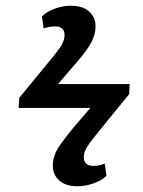

<svg xmlns="http://www.w3.org/2000/svg" viewBox="-20 -585 497 669"><path d="M250 64Q209 64 186.5 44Q164 24 164 -7Q164 -26 170 -43.5Q176 -61 191.5 -83Q207 -105 234 -138L295 -209H45L47 -244L153 -373Q185 -411 195 -429Q205 -447 205 -463Q205 -493 171 -493Q153 -493 132 -486L126 -528Q144 -545 171.5 -555Q199 -565 226 -565Q269 -565 291 -544.5Q313 -524 313 -493Q313 -466 298.5 -438Q284 -410 249 -370L182 -292H432L430 -257L324 -127Q292 -88 282 -70.5Q272 -53 272 -37Q272 -7 306 -7Q326 -7 345 -15L351 28Q334 44 305.5 54Q277 64 250 64Z"/></svg>

Font: Literata 12pt Medium
Style: Italic
Weight: 500
Italic angle: -2°
Designer: Latin by Veronika Burian and Jose Scaglione. Greek by Irene Vlachou. Cyrillic by Vera Evstafieva
Foundry: TypeTogether
Version: Version 3.002